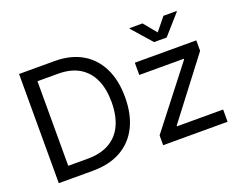

<svg xmlns="http://www.w3.org/2000/svg" viewBox="-117 -982 1509 1202"><g transform="rotate(-20 637.0 -380.5)"><path d="M314.9 0H139.2V-82H309.1Q397.9 -82 456.3 -116Q514.6 -149.9 543.5 -213.4Q572.3 -276.9 572.3 -365.2Q572.3 -452.6 543.7 -515.4Q515.1 -578.1 458.7 -611.8Q402.3 -645.5 317.9 -645.5H135.3V-727.5H324.2Q430.7 -727.5 506.1 -684.1Q581.5 -640.6 621.8 -559.3Q662.1 -478 662.1 -365.2Q662.1 -251.5 621.6 -169.7Q581.1 -87.9 503.4 -43.9Q425.8 0 314.9 0ZM180.7 -727.5V0H87.9V-727.5ZM783.2 0V-65.4L1089.4 -459V-464.4H793V-545.9H1202.6V-476.1L905.3 -86.9V-81.5H1212.4V0ZM922.4 -760.7 992.7 -675.3 1062 -760.7H1149.4V-756.3L1034.2 -626H950.7L835.9 -756.3V-760.7Z"/></g></svg>

Font: Inter Variable LoSnoCo
Style: Regular
Weight: 400
Designer: Rasmus Andersson
Foundry: rsms
Version: Version 4.000;git-a52131595; featfreeze: case,dlig,ss01,ss02